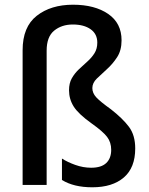

<svg xmlns="http://www.w3.org/2000/svg" viewBox="-20 -785 631 815"><path d="M496 -614Q496 -571 477 -542Q458 -513 434 -491.5Q410 -470 391 -451.5Q372 -433 372 -411Q372 -390 388.5 -372Q405 -354 451 -321Q501 -282 527.5 -246.5Q554 -211 554 -155Q554 -73 505.5 -31.5Q457 10 372 10Q293 10 243 -21V-112Q266 -97 299.5 -85Q333 -73 367 -73Q410 -73 431 -93Q452 -113 452 -149Q452 -181 434.5 -204Q417 -227 369 -261Q313 -301 293 -332.5Q273 -364 273 -402Q273 -432 285 -453Q297 -474 315 -491Q333 -508 351 -524Q369 -540 381 -559Q393 -578 393 -604Q393 -641 364.5 -661Q336 -681 289 -681Q242 -681 210 -655Q178 -629 178 -570V0H76V-572Q76 -671 136 -718Q196 -765 290 -765Q382 -765 439 -726Q496 -687 496 -614Z"/></svg>

Font: Noto Sans Malayalam SemiCondensed Medium
Style: Regular
Weight: 500
Width: 4
Designer: Jelle Bosma - Monotype Design Team
Foundry: Monotype Imaging Inc.
Version: Version 2.104; ttfautohint (v1.8.4.7-5d5b)